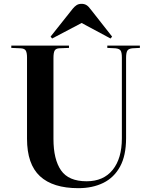

<svg xmlns="http://www.w3.org/2000/svg" viewBox="-20 -968 794 1002"><path d="M389 14Q256 14 188.5 -48.5Q121 -111 121 -244V-668Q121 -693 114.5 -704Q108 -715 87 -716L39 -718V-730H340V-718L289 -716Q272 -715 265.5 -704.5Q259 -694 259 -665V-243Q259 -136 298.5 -79Q338 -22 432 -22Q520 -22 568 -81.5Q616 -141 616 -246V-668Q616 -694 609.5 -704Q603 -714 582 -716L540 -718V-730H710V-718L671 -716Q651 -714 644.5 -703.5Q638 -693 638 -665V-247Q638 -156 606.5 -98.5Q575 -41 519 -13.5Q463 14 389 14ZM252 -767 244 -777 360 -923Q369 -934 379.5 -941Q390 -948 406 -948Q420 -948 431 -941.5Q442 -935 455 -917L565 -777L557 -767L406 -848Z"/></svg>

Font: Literata 72pt SemiBold
Style: Regular
Weight: 600
Designer: Latin by Veronika Burian and Jose Scaglione. Greek by Irene Vlachou. Cyrillic by Vera Evstafieva.
Foundry: TypeTogether
Version: Version 3.002